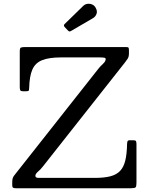

<svg xmlns="http://www.w3.org/2000/svg" viewBox="-20 -1000 795 1020"><path d="M114 -750Q96 -750 90.5 -747Q85 -744 85 -726V-538Q85 -525 88 -520Q91 -515 105 -515H114Q128 -515 131.5 -517.5Q135 -520 135 -534Q136.5 -595 151.8 -630.2Q167 -665.5 203.5 -680.2Q240 -695 305 -695H509Q525 -695 533.2 -693.5Q541.5 -692 541.5 -686.5Q541.5 -674 527.2 -661Q513 -648 502 -634L56 -68.5Q50 -61 47.5 -53.2Q45 -45.5 45 -31V-17Q45 -6 49.2 -3Q53.5 0 64 0H674Q695 0 700 -4.5Q705 -9 705 -29V-234Q705 -245 702.5 -250Q700 -255 688 -255H670.5Q659.5 -255 657.5 -249.5Q655.5 -244 655 -234Q654 -181.5 645.5 -146.8Q637 -112 618 -92Q599 -72 566.5 -63.5Q534 -55 485 -55H186Q175 -55 171.5 -58Q168 -61 168 -66Q168 -76.5 182.2 -88.5Q196.5 -100.5 209 -117L644.5 -669Q652.5 -679 658.8 -689Q665 -699 665 -717V-733Q665 -743 662.8 -746.5Q660.5 -750 651 -750ZM340.5 -838.5Q346 -832.5 349.8 -832.8Q353.5 -833 360 -837L474 -903.5Q487 -911 492.8 -926.2Q498.5 -941.5 487.5 -960Q481 -971.5 468.8 -976.5Q456.5 -981.5 443.8 -979.5Q431 -977.5 421.5 -968L323.5 -872.5Q315.5 -865 323.5 -856.5Z"/></svg>

Font: Besley
Style: Regular
Weight: 400
Designer: Owen Earl
Foundry: indestructible type*
Version: Version 4.000